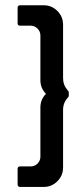

<svg xmlns="http://www.w3.org/2000/svg" viewBox="-20 -720 289 740"><path d="M223.1 -625V-418.5Q223.1 -392.1 240.7 -372.1L242.7 -369.6Q245.1 -367.2 245.1 -363.8V-351.1Q245.1 -347.7 242.7 -345.2Q223.1 -324.7 223.1 -296.9V-74.2Q223.1 -43.5 201.2 -21.5Q179.2 0.5 148.4 0.5H56.6Q52.7 0.5 50.3 -2.2Q47.9 -4.9 47.9 -8.3V-69.8Q47.9 -73.2 50.3 -75.9Q52.7 -78.6 56.6 -78.6H98.1Q113.8 -78.6 124.5 -89.4Q135.7 -100.6 135.7 -115.7V-305.7Q135.7 -336.9 157.2 -358.4Q135.7 -379.9 135.7 -411.1V-583.5Q135.7 -598.6 124.5 -609.9Q113.3 -621.1 98.1 -621.1H56.6Q52.7 -621.1 50.3 -623.5Q47.9 -626 47.9 -629.9V-690.9Q47.9 -694.3 50.3 -697Q52.7 -699.7 56.6 -699.7H148.4Q179.2 -699.7 201.2 -677.7Q223.1 -655.8 223.1 -625Z"/></svg>

Font: Silence Rounded
Style: Regular
Weight: 400
Designer: Lilo Joris
Foundry: Lilo Joris
Version: Version 1.019;Fontself Maker 3.5.7